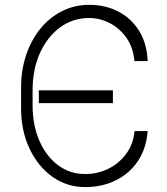

<svg xmlns="http://www.w3.org/2000/svg" viewBox="-20 -757 683 787"><path d="M531.6 -219.8H585.2Q579.9 -148.4 545.3 -96.9Q510.7 -45.5 454.7 -17.8Q398.8 9.9 329.2 9.9Q254.3 9.9 194.8 -32.5Q135.3 -74.9 100.9 -148.1Q66.4 -221.2 66.4 -313.6V-397.7Q66.4 -470.2 87.4 -532.1Q108.3 -594.1 146.1 -640.1Q183.9 -686.1 234.9 -711.6Q285.9 -737.2 345.5 -737.2Q412.3 -737.2 465.4 -709.5Q518.5 -681.8 550.4 -630.1Q582.4 -578.5 585.2 -506.7H530.9Q526.3 -561.8 498.8 -601.2Q471.2 -640.6 430.6 -661.9Q389.9 -683.2 345.5 -683.2Q278.4 -683.2 225.9 -644.5Q173.3 -605.8 143.5 -538.9Q113.6 -471.9 113.6 -386.4V-324.9Q113.6 -243.6 141.5 -179.9Q169.4 -116.1 218.2 -79.7Q267 -43.3 329.2 -43.7Q378.2 -43.3 422.4 -64.5Q466.6 -85.6 496.4 -125.4Q526.3 -165.1 531.6 -219.8ZM442.8 -386.7V-334.2H139.2V-386.7Z"/></svg>

Font: Inter Extra Light BETA
Style: Regular
Weight: 200
Designer: Rasmus Andersson
Foundry: rsms
Version: Version 3.011;git-f93a4a705